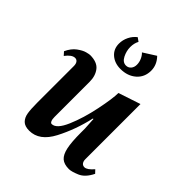

<svg xmlns="http://www.w3.org/2000/svg" viewBox="-212 -891 1033 1033"><g transform="rotate(45 304.5 -374.0)"><path d="M504 -93Q504 -78 511 -68.5Q518 -59 531 -59Q551 -59 580 -93L597 -75Q572 -24 535 -8.5Q498 7 479 7Q442 7 422.5 -10Q403 -27 394.5 -66.5Q386 -106 386 -178V-208L382 -277H378Q354 -170 306.5 -79Q259 12 182 12Q148 12 131.5 -4.5Q115 -21 110.5 -49Q106 -77 106 -126V-404Q106 -421 99 -430.5Q92 -440 80 -440Q56 -440 29 -404L12 -423Q29 -460 55 -479Q81 -498 100.5 -503Q120 -508 126 -508Q180 -508 203 -478.5Q226 -449 226 -404V-137Q226 -119 230.5 -109Q235 -99 242 -99Q278 -99 309 -171.5Q340 -244 359 -336.5Q378 -429 378 -471L504 -513ZM192 -661Q192 -620 221 -595Q250 -570 294 -570Q348 -570 383 -600.5Q418 -631 418 -681Q418 -725 384 -760L313 -715Q325 -704 333 -686Q341 -668 341 -649Q341 -629 330 -616.5Q319 -604 302 -604Q277 -604 262.5 -632.5Q248 -661 248 -691Q248 -720 260 -742L239 -757Q217 -740 204.5 -714.5Q192 -689 192 -661Z"/></g></svg>

Font: Amita
Style: Bold
Weight: 700
Designer: Eduardo Rodriguez Tunni, Modular Infotech, Brian J. Bonislawsky
Foundry: Eduardo Rodriguez Tunni, Modular Infotech, Brian J. Bonislawsky
Version: Version 1.003